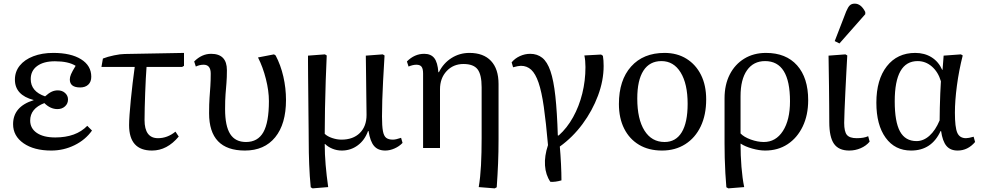

<svg xmlns="http://www.w3.org/2000/svg" viewBox="-20 -814 5403 1056"><path d="M262 14Q167 14 109.5 -26Q52 -66 52 -131Q52 -228 165 -263V-264Q62 -291 62 -376Q62 -420 88.5 -453Q115 -486 163 -504.5Q211 -523 273 -523Q370 -523 426 -488Q482 -453 482 -392Q482 -364 465.5 -348.5Q449 -333 421 -333Q364 -333 364 -377Q364 -390 370.5 -405.5Q377 -421 396 -452Q356 -477 282 -477Q220 -477 184.5 -451Q149 -425 149 -379Q149 -311 228 -284Q248 -302 264 -309.5Q280 -317 298 -317Q322 -317 338 -302.5Q354 -288 354 -267Q354 -244 337.5 -229Q321 -214 296 -214Q257 -214 224 -247Q146 -217 146 -151Q146 -108 182.5 -83Q219 -58 284 -58Q398 -58 460 -122L486 -96Q450 -45 390 -15.5Q330 14 262 14Z M816 14Q690 14 690 -126Q690 -147 692.5 -183.5Q695 -220 699.5 -265Q704 -310 709.5 -357Q715 -404 721 -446H538L546 -492Q571 -502 607 -509.5Q643 -517 665 -517L992 -523V-452L982 -446H786Q784 -420 782 -382.5Q780 -345 778.5 -303.5Q777 -262 776 -223Q775 -184 775 -154Q775 -54 849 -54Q901 -54 945 -90L963 -63Q899 14 816 14Z M1327 14Q1130 14 1130 -191Q1130 -243 1132.5 -277Q1135 -311 1137 -340.5Q1139 -370 1139 -409Q1139 -458 1100 -458Q1078 -458 1057 -448L1048 -476Q1090 -518 1141 -518Q1228 -518 1228 -428Q1228 -387 1225.5 -357.5Q1223 -328 1220.5 -296Q1218 -264 1218 -214Q1218 -121 1246 -77Q1274 -33 1333 -33Q1398 -33 1428.5 -87Q1459 -141 1459 -258Q1459 -314 1442.5 -379.5Q1426 -445 1399 -498L1487 -515L1496 -509Q1524 -456 1538.5 -392.5Q1553 -329 1553 -264Q1553 -132 1493.5 -59Q1434 14 1327 14Z M1699 222 1689 216Q1683 155 1680.5 89.5Q1678 24 1678 -36Q1678 -57 1677.5 -98.5Q1677 -140 1676.5 -192Q1676 -244 1675.5 -297.5Q1675 -351 1674.5 -397.5Q1674 -444 1674 -474Q1674 -504 1674 -508L1767 -515L1777 -509Q1774 -447 1771.5 -371Q1769 -295 1767.5 -218Q1766 -141 1766 -78Q1780 -64 1806.5 -55Q1833 -46 1858 -46Q1922 -46 1959 -82.5Q1996 -119 1996 -182Q1996 -191 1995.5 -224.5Q1995 -258 1994.5 -303Q1994 -348 1993.5 -392.5Q1993 -437 1992.5 -469Q1992 -501 1992 -508L2085 -515L2095 -509Q2090 -428 2087 -368.5Q2084 -309 2082.5 -263Q2081 -217 2081 -173Q2081 -121 2086 -93.5Q2091 -66 2104 -56Q2117 -46 2141 -46Q2157 -46 2186 -56L2194 -28Q2176 -9 2150 2.5Q2124 14 2099 14Q2059 14 2037.5 -11Q2016 -36 2007 -93H2004Q1986 -43 1947.5 -14.5Q1909 14 1860 14Q1833 14 1808.5 4Q1784 -6 1768 -22H1766Q1766 34 1771 92.5Q1776 151 1785 215Z M2701 222 2613 215Q2622 162 2625.5 95Q2629 28 2629 -55V-334Q2629 -404 2606.5 -433Q2584 -462 2529 -462Q2473 -462 2436.5 -423Q2400 -384 2400 -323V0H2307V-409Q2307 -436 2298.5 -447Q2290 -458 2270 -458Q2251 -458 2227 -448L2218 -476Q2260 -518 2313 -518Q2350 -518 2368.5 -494.5Q2387 -471 2391 -417H2394Q2419 -467 2463.5 -495Q2508 -523 2562 -523Q2639 -523 2680.5 -479Q2722 -435 2722 -352V-49Q2722 23 2719.5 83.5Q2717 144 2712 216Z M3007 186Q2981 148 2977.5 96Q2974 44 2994 -16Q2983 -142 2971 -226Q2959 -310 2942 -359.5Q2925 -409 2901.5 -430.5Q2878 -452 2845 -452Q2831 -452 2802 -444L2794 -471Q2812 -493 2839.5 -505.5Q2867 -518 2896 -518Q2935 -518 2962.5 -496Q2990 -474 3007.5 -423Q3025 -372 3034.5 -285Q3044 -198 3048 -69H3053Q3099 -110 3132 -169.5Q3165 -229 3182.5 -299.5Q3200 -370 3200 -445Q3200 -482 3194 -509L3286 -514L3296 -507Q3298 -496 3299 -481Q3300 -466 3300 -451Q3300 -371 3269 -288Q3238 -205 3184 -132Q3130 -59 3059 -8Q3063 36 3065.5 88Q3068 140 3068 178Q3034 188 3007 186Z M3621 14Q3548 14 3495 -17.5Q3442 -49 3413 -106.5Q3384 -164 3384 -242Q3384 -373 3451 -448Q3518 -523 3635 -523Q3704 -523 3755.5 -491Q3807 -459 3835.5 -402Q3864 -345 3864 -267Q3864 -182 3834 -119Q3804 -56 3749 -21Q3694 14 3621 14ZM3635 -33Q3697 -33 3729.5 -86.5Q3762 -140 3762 -243Q3762 -353 3723.5 -415.5Q3685 -478 3618 -478Q3553 -478 3519 -425.5Q3485 -373 3485 -272Q3485 -159 3524.5 -96Q3564 -33 3635 -33Z M3986 222 3975 216Q3972 181 3969.5 138.5Q3967 96 3966 53.5Q3965 11 3965 -24V-273Q3965 -348 3993.5 -404Q4022 -460 4073.5 -491.5Q4125 -523 4193 -523Q4303 -523 4364 -454.5Q4425 -386 4425 -263Q4425 -181 4395 -118.5Q4365 -56 4312 -21Q4259 14 4188 14Q4156 14 4117 3Q4078 -8 4054 -24H4053Q4053 41 4058 103.5Q4063 166 4073 215ZM4181 -33Q4247 -33 4286 -93.5Q4325 -154 4325 -257Q4325 -478 4188 -478Q4124 -478 4088.5 -427.5Q4053 -377 4053 -285V-80Q4072 -60 4109.5 -46.5Q4147 -33 4181 -33Z M4651 14Q4593 14 4567 -23Q4541 -60 4541 -143Q4541 -181 4540.5 -233Q4540 -285 4539.5 -339.5Q4539 -394 4538 -439Q4537 -484 4537 -508L4630 -515L4640 -509Q4638 -471 4635 -417.5Q4632 -364 4629.5 -308.5Q4627 -253 4625 -207Q4623 -161 4623 -138Q4623 -90 4638 -72Q4653 -54 4692 -54Q4732 -54 4755 -65L4763 -35Q4744 -12 4714 1Q4684 14 4651 14ZM4597 -575 4571 -588 4634 -751Q4644 -775 4654 -784.5Q4664 -794 4681 -794Q4716 -794 4739 -748V-736Z M4991 14Q4902 14 4851 -56.5Q4800 -127 4800 -249Q4800 -376 4857.5 -449.5Q4915 -523 5014 -523Q5065 -523 5103.5 -499Q5142 -475 5162 -430H5164L5170 -508L5265 -515L5275 -509Q5254 -426 5243 -343Q5232 -260 5232 -194Q5232 -114 5245 -84Q5258 -54 5293 -54Q5307 -54 5335 -62L5343 -33Q5303 14 5247 14Q5207 14 5185.5 -11.5Q5164 -37 5156 -93H5153Q5104 14 4991 14ZM5021 -38Q5059 -38 5092 -67.5Q5125 -97 5148 -152Q5148 -181 5149 -221Q5150 -261 5151.5 -300Q5153 -339 5155 -367Q5140 -418 5105.5 -448Q5071 -478 5027 -478Q4901 -478 4901 -257Q4901 -144 4930 -91Q4959 -38 5021 -38Z"/></svg>

Font: Literata 36pt
Style: Regular
Weight: 400
Designer: Latin by Veronika Burian and Jose Scaglione. Greek by Irene Vlachou. Cyrillic by Vera Evstafieva.
Foundry: TypeTogether
Version: Version 3.002